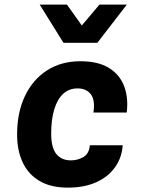

<svg xmlns="http://www.w3.org/2000/svg" viewBox="-20 -830 640 859"><path d="M283.5 9.5Q208 9.5 157.5 -20Q107 -49.5 81.8 -103Q56.5 -156.5 56.5 -228Q56.5 -327 91.8 -400.8Q127 -474.5 190.5 -515.2Q254 -556 339.5 -556Q419 -556 467.5 -526Q516 -496 535.5 -444.2Q555 -392.5 547 -326.5H398Q406.5 -383 386 -408.8Q365.5 -434.5 327 -434.5Q289.5 -434.5 263.2 -410.8Q237 -387 223 -341.8Q209 -296.5 209 -232Q209 -169.5 232 -141Q255 -112.5 297.5 -112.5Q327 -112.5 352.8 -127.2Q378.5 -142 382 -180H529Q525 -123.5 494 -80.8Q463 -38 409.5 -14.2Q356 9.5 283.5 9.5ZM264 -638.5 157.5 -809.5H279.5L346 -716L425 -809.5H547.5L415.5 -638.5Z"/></svg>

Font: Spline Sans Mono
Style: Italic
Weight: 400
Italic angle: -4°
Monospace: yes
Designer: Eben Sorkin, Mirko Velimirovic
Foundry: Sorkin Type
Version: Version 1.004